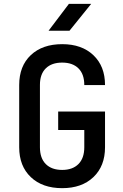

<svg xmlns="http://www.w3.org/2000/svg" viewBox="-20 -970 640 1000"><path d="M304 10Q201 10 140.5 -47.5Q80 -105 80 -203V-527Q80 -626 140.5 -683Q201 -740 304 -740Q406 -740 466.5 -682.5Q527 -625 527 -527H419Q419 -584 388.5 -614Q358 -644 304 -644Q249 -644 218.5 -614Q188 -584 188 -528V-203Q188 -146 218.5 -115.5Q249 -85 304 -85Q358 -85 388.5 -115.5Q419 -146 419 -203V-293H283V-389H527V-203Q527 -105 466.5 -47.5Q406 10 304 10ZM233 -810 339 -950H455L342 -810Z"/></svg>

Font: JetBrains Mono SemiBold
Style: Regular
Weight: 472
Monospace: yes
Designer: Philipp Nurullin, Konstantin Bulenkov
Foundry: JetBrains
Version: Version 2.305; ttfautohint (v1.8.4.7-5d5b)